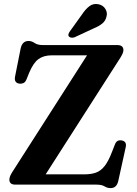

<svg xmlns="http://www.w3.org/2000/svg" viewBox="-20 -926 686 963"><path d="M584 -637 209 -51.5H402.5Q436.5 -51.5 460.8 -60Q485 -68.5 504.2 -92.5Q523.5 -116.5 541.5 -163.5L557 -203Q566.5 -226.5 591.5 -221.5Q617 -216 610.5 -187.5L573.5 -19.5Q565.5 17.5 535 17.5Q518.5 17.5 504.5 8.8Q490.5 0 463.5 0H57Q27 0 27 -25Q27 -40 41 -62L416.5 -648.5H239.5Q199.5 -648.5 173.5 -630Q147.5 -611.5 126.5 -561.5L112.5 -527Q106.5 -513 96.8 -509Q87 -505 76.5 -506.5Q49.5 -511 55.5 -542L83.5 -682.5Q91.5 -720.5 123 -720.5Q139 -720.5 153.8 -710.2Q168.5 -700 195 -700H568Q599 -700 599 -674.5Q599 -661 584 -637ZM390.5 -852.5Q409 -880.5 428.8 -895.2Q448.5 -910 474.5 -904.5Q497.5 -899.5 508.5 -881.2Q519.5 -863 514.5 -844.5Q510 -822 493.2 -808.2Q476.5 -794.5 448.5 -783L354 -739Q346.5 -736.5 338.8 -737Q331 -737.5 326 -742.5Q321.5 -748.5 323.5 -755Q325.5 -761.5 330 -768Z"/></svg>

Font: Fraunces 9pt SemiBold
Style: Regular
Weight: 600
Version: Version 1.000;[b76b70a41]